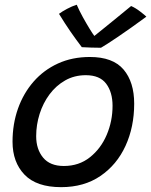

<svg xmlns="http://www.w3.org/2000/svg" viewBox="-20 -776 639 812"><path d="M238.5 15.5Q134.5 15.5 83.8 -37.2Q33 -90 33 -176.5Q33 -251.5 56 -316.5Q79 -381.5 122 -430.8Q165 -480 225.2 -507.5Q285.5 -535 360 -535Q457.5 -535 502.5 -482Q547.5 -429 547.5 -337.5Q547.5 -239 510.8 -159Q474 -79 404.8 -31.8Q335.5 15.5 238.5 15.5ZM250 -74Q314 -74 360.2 -110.8Q406.5 -147.5 431.2 -205.5Q456 -263.5 456 -328.5Q456 -386 429 -422Q402 -458 343 -458Q294.5 -458 255.8 -436Q217 -414 189.5 -377Q162 -340 147.5 -294Q133 -248 133 -200Q133 -145 162.2 -109.5Q191.5 -74 250 -74ZM534.5 -750.5Q552.5 -743 573.2 -727Q594 -711 599 -705.5Q531 -655.5 478.8 -620.2Q426.5 -585 407 -574Q389 -574 364.8 -574.8Q340.5 -575.5 326 -576.5Q302 -608 278.2 -642.2Q254.5 -676.5 229.5 -717.5Q242 -727 263.5 -738.5Q285 -750 304.5 -756Q315 -731.5 330 -704.2Q345 -677 358.5 -655Q372 -633 379 -624Q394 -636 421.2 -658Q448.5 -680 479 -705Q509.5 -730 534.5 -750.5Z"/></svg>

Font: Grandstander
Style: Italic
Weight: 400
Italic angle: -15°
Designer: Tyler Finck
Foundry: Etcetera Type Co
Version: Version 1.200; ttfautohint (v1.8.3)